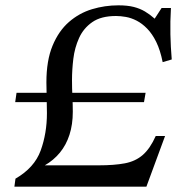

<svg xmlns="http://www.w3.org/2000/svg" viewBox="-20 -700 685 720"><path d="M564 -190H599L529 0H34L38 -30Q109 -71 132.5 -135.5Q156 -200 156 -276Q156 -303 155 -334.5Q154 -366 154 -391Q154 -473 177 -528.5Q200 -584 238.5 -617.5Q277 -651 325 -665.5Q373 -680 424 -680Q458 -680 481.5 -674Q505 -668 523.5 -657Q542 -646 560 -630L586 -670H621Q618 -619 619 -571.5Q620 -524 624 -477L590 -467Q581 -512 566 -542.5Q551 -573 532 -592.5Q513 -612 492.5 -622.5Q472 -633 452 -636.5Q432 -640 415 -640Q359 -640 326 -617Q293 -594 276.5 -557.5Q260 -521 255 -479.5Q250 -438 250 -400Q250 -369 251.5 -338Q253 -307 253 -281Q253 -233 240.5 -194.5Q228 -156 204.5 -127.5Q181 -99 148 -80H350Q408 -80 448 -87.5Q488 -95 515.5 -119Q543 -143 564 -190ZM42 -352H526L520 -317H37Z"/></svg>

Font: Brygada 1918
Style: Italic
Weight: 400
Italic angle: -8°
Designer: Mateusz Machalski | Borys Kosmynka | Przemek Hoffer
Foundry: NIEPODLEGLA 2018
Version: Version 3.006